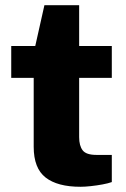

<svg xmlns="http://www.w3.org/2000/svg" viewBox="-20 -703 483 735"><path d="M288 12Q200 12 154.5 -23.5Q109 -59 109 -141V-405H23V-527H115L150 -683H283V-527H408V-405H283V-178Q283 -145 296.5 -127.5Q310 -110 349 -110H408V-6Q394 -1 372.5 3Q351 7 328 9.5Q305 12 288 12Z"/></svg>

Font: Archivo SemiExpanded ExtraBold
Style: Regular
Weight: 800
Width: 6
Designer: Hector Gatti
Foundry: Omnibus-Type
Version: Version 2.001; ttfautohint (v1.8.3)